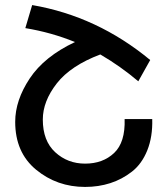

<svg xmlns="http://www.w3.org/2000/svg" viewBox="-20 -728 661 758"><path d="M107 -708Q364 -664 573 -491L526 -407Q455 -467 376 -513Q259 -469 204 -398.5Q149 -328 149 -256Q149 -172 198 -127Q247 -82 316 -82Q386 -82 430.5 -124Q475 -166 472 -258H581Q583 -188 561.5 -134.5Q540 -81 501 -50.5Q462 -20 415.5 -5Q369 10 316 10Q205 10 122.5 -58Q40 -126 40 -247Q40 -332 97.5 -418.5Q155 -505 276 -562Q183 -600 80 -617Z"/></svg>

Font: LT Superior Semi-bold
Style: Regular
Weight: 600
Designer: Daniel Lyons
Foundry: LyonsType
Version: Version 1.0